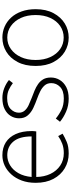

<svg xmlns="http://www.w3.org/2000/svg" viewBox="487 -1070 596 1610"><g transform="rotate(-90 785.0 -265.0)"><path d="M302 13Q235 13 179 -20Q123 -53 90 -115Q57 -177 57 -264Q57 -329 76 -380.5Q95 -432 128 -468.5Q161 -505 202 -524Q243 -543 288 -543Q351 -543 396 -514.5Q441 -486 466 -431Q491 -376 491 -298Q491 -289 490.5 -279.5Q490 -270 488 -259H106Q107 -192 132 -140Q157 -88 201.5 -58Q246 -28 306 -28Q350 -28 384.5 -41Q419 -54 449 -75L469 -38Q437 -19 399 -3Q361 13 302 13ZM106 -298H446Q446 -400 403 -451Q360 -502 288 -502Q243 -502 203.5 -478Q164 -454 138 -408.5Q112 -363 106 -298Z M763 13Q704 13 654.5 -8.5Q605 -30 569 -60L596 -95Q630 -67 669.5 -47.5Q709 -28 765 -28Q829 -28 861 -59Q893 -90 893 -133Q893 -167 873.5 -189Q854 -211 823.5 -226Q793 -241 762 -252Q723 -266 685.5 -283.5Q648 -301 623 -329.5Q598 -358 598 -403Q598 -441 617.5 -473Q637 -505 675 -524Q713 -543 768 -543Q811 -543 850.5 -527.5Q890 -512 919 -488L893 -455Q867 -475 837 -489Q807 -503 767 -503Q705 -503 675 -473Q645 -443 645 -405Q645 -376 662.5 -356Q680 -336 708 -323Q736 -310 767 -298Q799 -286 829.5 -273.5Q860 -261 885 -243.5Q910 -226 925 -200.5Q940 -175 940 -136Q940 -96 919.5 -62Q899 -28 860 -7.5Q821 13 763 13Z M1275 13Q1211 13 1157 -19.5Q1103 -52 1070 -114Q1037 -176 1037 -264Q1037 -353 1070 -415.5Q1103 -478 1157 -510.5Q1211 -543 1275 -543Q1323 -543 1366 -524.5Q1409 -506 1442 -470.5Q1475 -435 1494 -382.5Q1513 -330 1513 -264Q1513 -176 1479.5 -114Q1446 -52 1392.5 -19.5Q1339 13 1275 13ZM1275 -29Q1329 -29 1372 -58.5Q1415 -88 1439.5 -141Q1464 -194 1464 -264Q1464 -335 1439.5 -388Q1415 -441 1372 -471.5Q1329 -502 1275 -502Q1221 -502 1178.5 -471.5Q1136 -441 1111.5 -388Q1087 -335 1087 -264Q1087 -194 1111.5 -141Q1136 -88 1178.5 -58.5Q1221 -29 1275 -29Z"/></g></svg>

Font: Noto Sans KR Thin ExtraLight
Style: Regular
Weight: 250
Version: Version 2.004-H2;hotconv 1.0.118;makeotfexe 2.5.65603